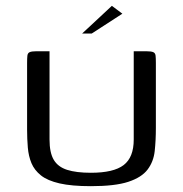

<svg xmlns="http://www.w3.org/2000/svg" viewBox="-20 -636 628 659"><path d="M515 -197Q515 -154 511 -117.5Q507 -81 486.5 -54Q466 -27 420.5 -12Q375 3 292 3Q226 3 184.5 -6.5Q143 -16 120.5 -34Q98 -52 88 -76Q78 -100 75.5 -129.5Q73 -159 73 -191V-420Q73 -436 74 -445Q75 -454 82 -457Q89 -460 103 -460H150V-157Q150 -112 164.5 -87.5Q179 -63 210.5 -53Q242 -43 292 -43Q370 -43 404.5 -69.5Q439 -96 439 -157V-460H484Q499 -460 506 -457Q513 -454 514 -445Q515 -436 515 -420ZM262 -521 364 -616 400 -589 295 -521Z"/></svg>

Font: Genos
Style: Regular
Weight: 400
Designer: Robert E. Leuschke
Foundry: Robert E. Leuschke
Version: Version 1.010